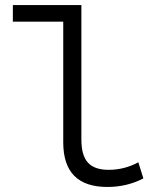

<svg xmlns="http://www.w3.org/2000/svg" viewBox="-20 -730 620 762"><path d="M406 12Q231 12 231 -165V-644H31V-710H303V-176Q303 -113 329 -84.5Q355 -56 411 -56Q474 -56 529 -86L549 -22Q484 12 406 12Z"/></svg>

Font: Sometype Mono
Style: Regular
Weight: 400
Monospace: yes
Designer: Ryoichi Tsunekawa
Foundry: Dharma Type
Version: Version 1.000; ttfautohint (v1.8.3)